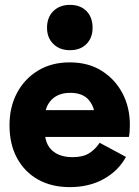

<svg xmlns="http://www.w3.org/2000/svg" viewBox="-20 -759 572 788"><path d="M266 9Q192 9 136.5 -22Q81 -53 50 -110Q19 -167 19 -245Q19 -320 50 -378Q81 -436 136.5 -469.5Q192 -503 266 -503Q343 -503 398 -468Q453 -433 483 -375.5Q513 -318 513 -247Q513 -231 512 -218Q511 -205 509 -197H140V-307H384L370 -271Q370 -318 345 -348Q320 -378 268 -378Q220 -378 192 -350Q164 -322 164 -275V-220Q164 -169 194 -141.5Q224 -114 278 -114Q321 -114 346.5 -130.5Q372 -147 389 -173L497 -115Q466 -58 406 -24.5Q346 9 266 9ZM173 -645Q173 -688 199 -713.5Q225 -739 267 -739Q310 -739 335 -713.5Q360 -688 360 -645Q360 -604 335 -578.5Q310 -553 267 -553Q225 -553 199 -578.5Q173 -604 173 -645Z"/></svg>

Font: Gabarito ExtraBold
Style: Regular
Weight: 800
Designer: Leandro Assis / Alvaro Franca / Felipe Casaprima
Foundry: Naipe Foundry
Version: Version 1.000